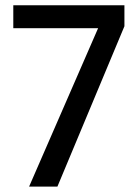

<svg xmlns="http://www.w3.org/2000/svg" viewBox="-20 -692 508 712"><path d="M87.9 0 343.8 -587.4H29.3V-672.4H441.4V-594.7L192.9 0Z"/></svg>

Font: Shanti
Style: Regular
Weight: 400
Designer: vernon adams
Foundry: vernon adams
Version: Version 1.000